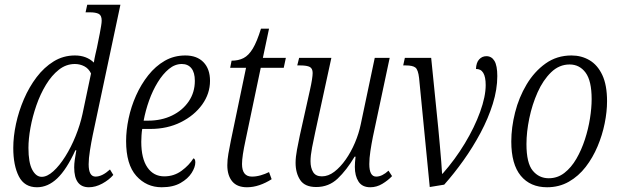

<svg xmlns="http://www.w3.org/2000/svg" viewBox="-20 -780 2612 810"><path d="M136 10Q83 10 59.5 -36Q36 -82 36 -156Q36 -204 47.5 -257.5Q59 -311 81 -362Q103 -413 134.5 -454.5Q166 -496 206.5 -521Q247 -546 296 -546Q345 -546 376 -516Q378 -531 382 -548.5Q386 -566 389 -579L401 -639Q404 -655 406.5 -670Q409 -685 409 -693Q409 -715 396.5 -721.5Q384 -728 359 -728H341L348 -760H488L371 -209Q365 -180 359.5 -145.5Q354 -111 354 -87Q354 -35 383 -35Q411 -35 444 -65L458 -42Q440 -21 411.5 -5.5Q383 10 355 10Q293 10 293 -74Q293 -88 295.5 -106.5Q298 -125 302 -146H298Q261 -65 221.5 -27.5Q182 10 136 10ZM156 -34Q179 -34 205 -57.5Q231 -81 255.5 -120Q280 -159 299 -206Q318 -253 328 -299L364 -470Q354 -491 335.5 -500.5Q317 -510 296 -510Q259 -510 228.5 -486Q198 -462 174 -422.5Q150 -383 133.5 -335.5Q117 -288 108.5 -241Q100 -194 100 -156Q100 -94 116 -64Q132 -34 156 -34Z M662 10Q598 10 555 -38Q512 -86 512 -185Q512 -230 522.5 -280Q533 -330 554 -377Q575 -424 605.5 -462.5Q636 -501 675 -523.5Q714 -546 762 -546Q811 -546 838.5 -517.5Q866 -489 866 -439Q866 -385 833 -339Q800 -293 743 -264.5Q686 -236 614 -236H580Q578 -225 577 -209Q576 -193 576 -182Q576 -111 602 -73.5Q628 -36 673 -36Q714 -36 746 -59.5Q778 -83 796 -112Q804 -110 804 -95Q804 -75 788.5 -50.5Q773 -26 741.5 -8Q710 10 662 10ZM605 -271Q661 -271 705.5 -292.5Q750 -314 776 -352Q802 -390 802 -439Q802 -474 787.5 -492Q773 -510 747 -510Q718 -510 692.5 -489Q667 -468 645.5 -433Q624 -398 609 -356Q594 -314 586 -271Z M1022 10Q980 10 959.5 -15Q939 -40 939 -83Q939 -106 943.5 -131.5Q948 -157 954 -187L1018 -494H951L957 -524Q986 -524 1007.5 -535Q1029 -546 1046.5 -575Q1064 -604 1081 -659H1115L1089 -536H1186L1177 -494H1080L1016 -189Q1001 -120 1001 -88Q1001 -35 1043 -35Q1061 -35 1080 -40.5Q1099 -46 1115 -54L1126 -24Q1101 -8 1074.5 1Q1048 10 1022 10Z M1542 10Q1508 10 1492.5 -14Q1477 -38 1477 -76Q1477 -93 1480 -119H1476Q1442 -62 1404.5 -26.5Q1367 9 1314 9Q1266 9 1246.5 -20.5Q1227 -50 1227 -93Q1227 -117 1233 -149Q1239 -181 1245 -209L1288 -402Q1293 -424 1296 -443Q1299 -462 1299 -472Q1299 -491 1287 -497.5Q1275 -504 1246 -504H1234L1242 -536H1378L1310 -223Q1303 -192 1296.5 -157.5Q1290 -123 1290 -100Q1290 -72 1301 -54Q1312 -36 1338 -36Q1365 -36 1390.5 -55.5Q1416 -75 1438.5 -107Q1461 -139 1477.5 -178Q1494 -217 1502 -256L1561 -536H1624L1553 -202Q1547 -172 1542.5 -142Q1538 -112 1538 -88Q1538 -35 1567 -35Q1580 -35 1593 -41.5Q1606 -48 1619 -60L1634 -37Q1617 -19 1593 -4.5Q1569 10 1542 10Z M1748 -451Q1744 -486 1732.5 -495Q1721 -504 1692 -504H1681L1688 -536H1799L1829 -239Q1832 -206 1835.5 -168.5Q1839 -131 1841.5 -98Q1844 -65 1845 -47H1847Q1900 -107 1941 -175Q1982 -243 2005.5 -308Q2029 -373 2029 -421Q2029 -490 1988 -489Q1989 -516 2001.5 -529.5Q2014 -543 2032 -543Q2054 -543 2066 -523Q2078 -503 2078 -459Q2078 -403 2059 -342Q2040 -281 2007.5 -220Q1975 -159 1935 -103Q1895 -47 1854 -1L1793 9Z M2288 10Q2217 10 2177 -38.5Q2137 -87 2137 -183Q2137 -242 2153 -305.5Q2169 -369 2201.5 -423.5Q2234 -478 2281.5 -512Q2329 -546 2391 -546Q2433 -546 2467 -526Q2501 -506 2521 -463.5Q2541 -421 2541 -353Q2541 -309 2531 -259.5Q2521 -210 2501 -162.5Q2481 -115 2451 -76Q2421 -37 2380 -13.5Q2339 10 2288 10ZM2295 -28Q2332 -28 2361 -50.5Q2390 -73 2411.5 -110Q2433 -147 2447.5 -191.5Q2462 -236 2469 -280.5Q2476 -325 2476 -362Q2476 -439 2450.5 -473.5Q2425 -508 2383 -508Q2339 -508 2305 -475Q2271 -442 2248 -390.5Q2225 -339 2213 -281Q2201 -223 2201 -172Q2201 -92 2227.5 -60Q2254 -28 2295 -28Z"/></svg>

Font: Noto Serif Condensed Light
Style: Italic
Weight: 300
Width: 3
Italic angle: -12°
Designer: Monotype Design Team
Foundry: Monotype Imaging Inc.
Version: Version 2.014; ttfautohint (v1.8.4.7-5d5b)